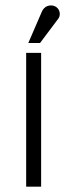

<svg xmlns="http://www.w3.org/2000/svg" viewBox="-20 -699 277 719"><path d="M130 -538 199 -630C209 -644 204 -670 182 -677C165 -682 146 -676 137 -656L86 -538ZM134 0V-501H78V0Z"/></svg>

Font: Advent Pro
Style: Regular
Weight: 400
Designer: Andreas Kalpakidis
Foundry: Andreas Kalpakidis
Version: Version 2.002 2008